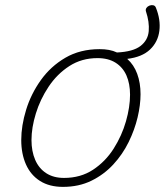

<svg xmlns="http://www.w3.org/2000/svg" viewBox="-20 -711 644 750"><path d="M226 19Q173 19 136.5 -4Q100 -27 81.5 -68.5Q63 -110 63 -164Q63 -220 82 -282Q101 -344 139.5 -398Q178 -452 235.5 -485.5Q293 -519 369 -519Q389 -519 405.5 -516Q422 -513 437 -506Q500 -509 529 -531.5Q558 -554 561 -589.5Q564 -625 550 -667Q548 -674 552 -680Q556 -686 563.5 -689Q571 -692 578.5 -690.5Q586 -689 589 -681Q608 -634 602.5 -590.5Q597 -547 566 -517.5Q535 -488 477 -481Q503 -458 516 -422.5Q529 -387 529 -343Q529 -301 517.5 -252.5Q506 -204 482.5 -156Q459 -108 422.5 -68.5Q386 -29 337 -5Q288 19 226 19ZM230 -16Q295 -16 343.5 -48Q392 -80 424 -130.5Q456 -181 472 -237Q488 -293 488 -341Q488 -384 474 -416Q460 -448 431.5 -466Q403 -484 361 -484Q299 -484 251 -453Q203 -422 170 -372.5Q137 -323 120 -267.5Q103 -212 103 -164Q103 -120 117.5 -86.5Q132 -53 160.5 -34.5Q189 -16 230 -16Z"/></svg>

Font: Playwrite RO Thin
Style: Regular
Weight: 250
Version: Version 1.002